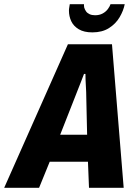

<svg xmlns="http://www.w3.org/2000/svg" viewBox="-60 -899 664 919"><path d="M-40 0 265 -687H476L532 0H366L361 -125H178L127 0ZM228 -254H357L353 -432Q353 -444 352.5 -458Q352 -472 351 -487.5Q350 -503 349.5 -517.5Q349 -532 349 -545H342Q336 -528 327.5 -507Q319 -486 311.5 -466.5Q304 -447 298 -432ZM382 -744Q342 -744 317 -759Q292 -774 281 -797.5Q270 -821 270 -848Q270 -856 271.5 -863.5Q273 -871 274 -879H342Q342 -876 342 -871.5Q342 -867 343 -863Q346 -853 352 -844.5Q358 -836 369 -831Q380 -826 395 -826Q416 -826 431.5 -834.5Q447 -843 456.5 -856Q466 -869 469 -879H537Q531 -848 512.5 -816.5Q494 -785 461.5 -764.5Q429 -744 382 -744Z"/></svg>

Font: Archivo Condensed ExtraBold
Style: Italic
Weight: 800
Width: 3
Italic angle: -10°
Designer: Hector Gatti
Foundry: Omnibus-Type
Version: Version 2.001